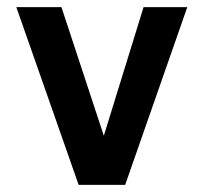

<svg xmlns="http://www.w3.org/2000/svg" viewBox="-20 -520 573 540"><path d="M201.2 0 25.9 -500H152.8L272 -138.2L383.8 -500H506.8L332 0Z"/></svg>

Font: LT Hoop SemBd
Style: Regular
Weight: 600
Designer: Daniel Lyons
Foundry: LyonsType
Version: Version 1.000